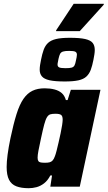

<svg xmlns="http://www.w3.org/2000/svg" viewBox="-20 -983 567 1011"><path d="M131 8Q92 8 66 -2Q40 -12 27.5 -36.5Q15 -61 15 -104Q15 -131 20 -169Q25 -207 35 -255Q51 -331 67 -382Q83 -433 103.5 -462.5Q124 -492 151 -505Q178 -518 215 -518Q244 -518 267 -512Q290 -506 305 -493Q320 -480 327 -456H336L353 -510H509L400 0H245L254 -59H245Q231 -32 212 -17.5Q193 -3 172.5 2.5Q152 8 131 8ZM218 -126Q232 -126 241.5 -128.5Q251 -131 257.5 -138.5Q264 -146 269 -160Q273 -170 278 -189.5Q283 -209 288.5 -233Q294 -257 299 -280.5Q304 -304 307 -323.5Q310 -343 310 -353Q310 -372 301.5 -378Q293 -384 272 -384Q255 -384 245 -381Q235 -378 227.5 -366Q220 -354 213 -328Q206 -302 196 -255Q187 -214 182.5 -190Q178 -166 178 -153Q178 -141 182 -135Q186 -129 195 -127.5Q204 -126 218 -126ZM321 -554Q269 -554 240.5 -560.5Q212 -567 200.5 -581Q189 -595 189 -616Q189 -627 191 -640.5Q193 -654 196 -668Q202 -699 210 -721Q218 -743 233 -757Q248 -771 275 -777.5Q302 -784 348 -784Q400 -784 428.5 -777.5Q457 -771 468 -757Q479 -743 479 -720Q479 -709 477 -696.5Q475 -684 472 -668Q466 -637 458 -615.5Q450 -594 435 -580Q420 -566 393 -560Q366 -554 321 -554ZM326 -624Q347 -624 357.5 -627Q368 -630 372.5 -639Q377 -648 380 -665Q382 -673 383.5 -681.5Q385 -690 385 -695Q385 -706 377 -710.5Q369 -715 344 -715Q322 -715 311.5 -711.5Q301 -708 296.5 -699.5Q292 -691 288 -673Q287 -665 285 -657Q283 -649 283 -643Q283 -632 292 -628Q301 -624 326 -624ZM275 -819 276 -824 368 -963H527L526 -958L400 -819Z"/></svg>

Font: Saira SemiCondensed ExtraBold
Style: Italic
Weight: 800
Width: 4
Italic angle: -12°
Designer: Hector Gatti with collaboration of the Omnibus-Type team
Foundry: Omnibus-Type
Version: Version 1.101